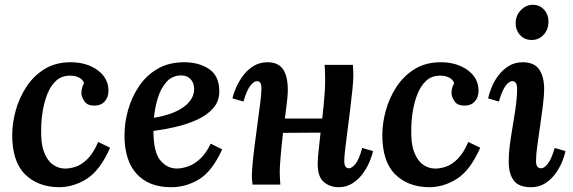

<svg xmlns="http://www.w3.org/2000/svg" viewBox="-20 -771 2392 802"><path d="M275 -511Q342 -511 387.5 -478Q433 -445 433 -392Q433 -365 417.5 -347.5Q402 -330 376 -330Q345 -329 332.5 -348Q320 -367 320 -382Q320 -391 322.5 -402.5Q325 -414 331 -423Q327 -438 311 -446.5Q295 -455 273 -455Q237 -455 214 -433.5Q191 -412 177.5 -377.5Q164 -343 158 -304.5Q152 -266 152 -232Q150 -173 163.5 -137Q177 -101 199.5 -84.5Q222 -68 248 -67Q269 -66 294.5 -74Q320 -82 345 -106.5Q370 -131 390 -178L440 -154Q398 -59 342.5 -24Q287 11 226 11Q138 10 84.5 -43Q31 -96 31 -207Q31 -256 45.5 -309Q60 -362 90 -408Q120 -454 166 -482.5Q212 -511 275 -511Z M750 -511Q811 -511 853.5 -482.5Q896 -454 896 -389Q896 -348 870.5 -319Q845 -290 803.5 -271Q762 -252 714 -241Q666 -230 621 -224Q621 -136 649.5 -101.5Q678 -67 719 -67Q739 -67 764.5 -75.5Q790 -84 815.5 -107Q841 -130 860 -171L908 -147Q866 -55 811.5 -22Q757 11 695 11Q602 11 551 -44.5Q500 -100 500 -206Q500 -258 515 -311.5Q530 -365 560.5 -410.5Q591 -456 638 -483.5Q685 -511 750 -511ZM738 -456Q700 -456 676 -429.5Q652 -403 639.5 -362.5Q627 -322 623 -279Q703 -292 747 -324Q791 -356 791 -400Q790 -427 775 -441.5Q760 -456 738 -456Z M1394 11Q1359 11 1333 -10.5Q1307 -32 1307 -86Q1307 -109 1311 -143Q1315 -177 1319 -217L1162 -216Q1158 -180 1154.5 -143.5Q1151 -107 1149 -72Q1148 -52 1149 -32.5Q1150 -13 1151 0H1035Q1033 -12 1032.5 -21.5Q1032 -31 1032 -41Q1033 -70 1038 -116Q1043 -162 1052 -227Q1062 -302 1067 -341Q1072 -380 1072 -400Q1073 -432 1054 -432Q1041 -432 1026 -413.5Q1011 -395 997 -347L951 -360Q955 -380 966.5 -406Q978 -432 996 -456Q1014 -480 1039.5 -495.5Q1065 -511 1098 -511Q1144 -511 1164 -479Q1184 -447 1182 -384Q1181 -364 1177.5 -336Q1174 -308 1170 -276H1326Q1333 -334 1336.5 -388Q1340 -442 1336 -500H1454Q1455 -484 1455.5 -476.5Q1456 -469 1456 -459Q1456 -435 1452 -396Q1448 -357 1442.5 -312.5Q1437 -268 1431.5 -225.5Q1426 -183 1422 -149.5Q1418 -116 1418 -100Q1418 -68 1437 -68Q1450 -68 1465 -86.5Q1480 -105 1493 -153L1538 -140Q1534 -120 1523 -94Q1512 -68 1494 -44Q1476 -20 1451 -4.5Q1426 11 1394 11Z M1821 -511Q1888 -511 1933.5 -478Q1979 -445 1979 -392Q1979 -365 1963.5 -347.5Q1948 -330 1922 -330Q1891 -329 1878.5 -348Q1866 -367 1866 -382Q1866 -391 1868.5 -402.5Q1871 -414 1877 -423Q1873 -438 1857 -446.5Q1841 -455 1819 -455Q1783 -455 1760 -433.5Q1737 -412 1723.5 -377.5Q1710 -343 1704 -304.5Q1698 -266 1698 -232Q1696 -173 1709.5 -137Q1723 -101 1745.5 -84.5Q1768 -68 1794 -67Q1815 -66 1840.5 -74Q1866 -82 1891 -106.5Q1916 -131 1936 -178L1986 -154Q1944 -59 1888.5 -24Q1833 11 1772 11Q1684 10 1630.5 -43Q1577 -96 1577 -207Q1577 -256 1591.5 -309Q1606 -362 1636 -408Q1666 -454 1712 -482.5Q1758 -511 1821 -511Z M2163 -511Q2212 -511 2232.5 -480.5Q2253 -450 2253 -399Q2253 -373 2248 -332.5Q2243 -292 2236.5 -247.5Q2230 -203 2224.5 -163.5Q2219 -124 2219 -99Q2219 -81 2225 -74.5Q2231 -68 2240 -68Q2253 -68 2268 -86.5Q2283 -105 2297 -153L2342 -140Q2338 -119 2327 -93Q2316 -67 2298.5 -43.5Q2281 -20 2256 -4.5Q2231 11 2199 11Q2147 11 2126 -17Q2105 -45 2105 -96Q2105 -141 2114 -196.5Q2123 -252 2131.5 -306Q2140 -360 2140 -400Q2140 -432 2120 -432Q2107 -432 2092.5 -413.5Q2078 -395 2064 -347L2019 -360Q2023 -380 2033.5 -406Q2044 -432 2062 -456Q2080 -480 2105.5 -495.5Q2131 -511 2163 -511ZM2205 -751Q2235 -751 2253.5 -729.5Q2272 -708 2271 -677Q2270 -646 2250 -625Q2230 -604 2201 -604Q2171 -604 2152 -625Q2133 -646 2134 -677Q2135 -708 2156.5 -729.5Q2178 -751 2205 -751Z"/></svg>

Font: Lora SemiBold
Style: Italic
Weight: 600
Italic angle: -3°
Designer: Olga Karpushina, Alexei Vanyashin (Cyrillic)
Foundry: Cyreal
Version: Version 3.011; ttfautohint (v1.8.4.7-5d5b)